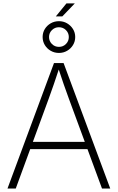

<svg xmlns="http://www.w3.org/2000/svg" viewBox="-20 -1093 683 1113"><path d="M23.4 0 293 -727.5H348.6L619.1 0H571.3L379.4 -520.5Q364.7 -560.1 348.9 -605.7Q333 -651.4 314.5 -708H326.7Q308.1 -650.9 292.2 -605.2Q276.4 -559.6 262.2 -520.5L71.3 0ZM139.6 -228.5V-270.5H502.9V-228.5ZM303.7 -998 365.2 -1073.2H413.6L341.3 -998ZM321.8 -786.1Q295.4 -786.1 273.9 -798.6Q252.4 -811 239.7 -832Q227.1 -853 227.1 -878.4Q227.1 -903.8 239.7 -924.6Q252.4 -945.3 273.9 -957.8Q295.4 -970.2 321.8 -970.2Q347.7 -970.2 368.9 -957.8Q390.1 -945.3 403.1 -924.6Q416 -903.8 416 -878.4Q416 -853 403.3 -832Q390.6 -811 369.1 -798.6Q347.7 -786.1 321.8 -786.1ZM321.8 -821.3Q345.7 -821.3 362.3 -837.9Q378.9 -854.5 378.9 -878.4Q378.9 -901.9 362.3 -918.5Q345.7 -935.1 321.3 -935.1Q297.9 -935.1 281 -918.5Q264.2 -901.9 264.2 -878.4Q264.2 -855 280.8 -838.1Q297.4 -821.3 321.8 -821.3Z"/></svg>

Font: Inter 20pt ExtraLight
Style: Regular
Weight: 250
Version: Version 4.001;git-66647c0bb